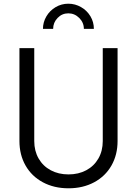

<svg xmlns="http://www.w3.org/2000/svg" viewBox="-20 -1005 740 1037"><path d="M85 -243V-745H165V-243Q165 -190 188.5 -149Q212 -108 254 -85.5Q296 -63 350 -63Q404 -63 446 -85.5Q488 -108 511.5 -149Q535 -190 535 -243V-745H615V-243Q615 -169 582 -111Q549 -53 488.5 -20.5Q428 12 350 12Q272 12 211.5 -20.5Q151 -53 118 -111Q85 -169 85 -243ZM349 -985Q386 -985 418 -966.5Q450 -948 468.5 -917Q487 -886 487 -849H433Q433 -883 408 -908Q383 -933 349 -933Q315 -933 291 -908Q267 -883 267 -849H212Q212 -885 230.5 -916.5Q249 -948 280.5 -966.5Q312 -985 349 -985Z"/></svg>

Font: Trafiko Sans Variable
Style: Regular
Weight: 400
Designer: Gumpita Rahayu / Trafiko
Foundry: Tokotype / Trafiko
Version: Version 0.001;FEAKit 1.0